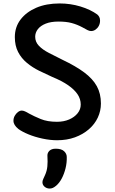

<svg xmlns="http://www.w3.org/2000/svg" viewBox="-20 -794 664 1113"><path d="M544 -710Q551 -704 555.5 -695.5Q560 -687 560 -674Q560 -658 553 -644.5Q546 -631 534 -622.5Q522 -614 508 -614Q498 -614 486.5 -620Q475 -626 457 -636Q427 -652 395.5 -660.5Q364 -669 319 -669Q275 -669 245 -657Q215 -645 199.5 -625Q184 -605 184 -581Q184 -551 205.5 -528.5Q227 -506 263 -487.5Q299 -469 341 -448Q419 -411 468.5 -374Q518 -337 541.5 -294Q565 -251 565 -194Q565 -151 547 -112.5Q529 -74 495 -44.5Q461 -15 414.5 2Q368 19 311 19Q271 19 226.5 9.5Q182 0 145.5 -15Q109 -30 87 -46Q58 -69 58 -94Q58 -109 65 -122Q72 -135 83.5 -144Q95 -153 106 -153Q114 -153 124.5 -148.5Q135 -144 148 -136Q177 -120 216 -104Q255 -88 310 -88Q350 -88 381 -101.5Q412 -115 430 -137.5Q448 -160 448 -188Q448 -220 429.5 -247.5Q411 -275 375 -300Q339 -325 283 -348Q245 -365 206.5 -384Q168 -403 136 -429.5Q104 -456 85 -492.5Q66 -529 66 -579Q66 -637 99 -680.5Q132 -724 190 -749Q248 -774 326 -774Q388 -774 446 -756.5Q504 -739 544 -710ZM255 113Q253 94 265.5 81Q278 68 303 68Q336 68 351.5 82.5Q367 97 367 116Q368 149 360 181.5Q352 214 338 240.5Q324 267 305 283Q294 292 285.5 295.5Q277 299 268 299Q251 299 238.5 288.5Q226 278 226 262Q226 254 231 243Q236 232 241 221Q252 197 254.5 170.5Q257 144 255 113Z"/></svg>

Font: Playpen Sans Medium
Style: Regular
Weight: 500
Designer: Laura Meseguer, Veronika Burian, José Scaglione
Foundry: TypeTogether
Version: Version 1.001